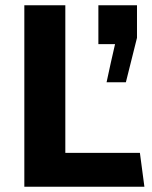

<svg xmlns="http://www.w3.org/2000/svg" viewBox="-20 -706 573 726"><path d="M72 0H526L509 -128H227V-686H72ZM383 -395H456L498 -563V-686H352V-539H415C404 -491 393 -443 383 -395Z"/></svg>

Font: Chivo
Style: Bold
Weight: 700
Designer: Hector Gatti
Foundry: Omnibus-Type
Version: Version 1.003;PS 001.003;hotconv 1.0.70;makeotf.lib2.5.58329